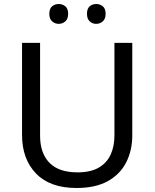

<svg xmlns="http://www.w3.org/2000/svg" viewBox="-20 -928 771 958"><path d="M640 -252Q640 -178 610 -118.5Q580 -59 518.5 -24.5Q457 10 362 10Q229 10 159.5 -62.5Q90 -135 90 -254V-714H180V-251Q180 -164 226.5 -116Q273 -68 367 -68Q432 -68 472.5 -91.5Q513 -115 532 -156.5Q551 -198 551 -252V-714H640ZM226 -859Q226 -885 240 -896.5Q254 -908 273 -908Q292 -908 306 -896.5Q320 -885 320 -859Q320 -834 306 -821.5Q292 -809 273 -809Q254 -809 240 -821.5Q226 -834 226 -859ZM414 -859Q414 -885 427.5 -896.5Q441 -908 460 -908Q479 -908 493 -896.5Q507 -885 507 -859Q507 -834 493 -821.5Q479 -809 460 -809Q441 -809 427.5 -821.5Q414 -834 414 -859Z"/></svg>

Font: Noto Sans Telugu
Style: Regular
Weight: 400
Designer: Jelle Bosma - Monotype Design Team
Foundry: Monotype Imaging Inc.
Version: Version 2.003